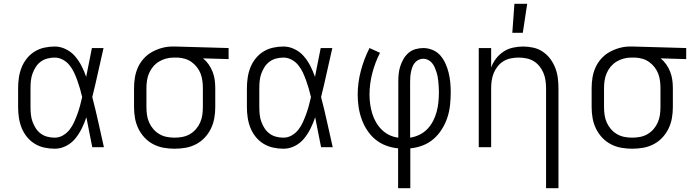

<svg xmlns="http://www.w3.org/2000/svg" viewBox="-20 -772 3640 1007"><path d="M267 8Q239 8 212 2Q185 -4 161.5 -18.5Q138 -33 120.5 -55Q103 -77 93 -102.5Q83 -128 79 -155.5Q75 -183 75 -210V-310Q75 -337 79 -364.5Q83 -392 93 -417.5Q103 -443 120.5 -465Q138 -487 161.5 -501.5Q185 -516 212 -522Q239 -528 267 -528Q297 -528 325.5 -514Q354 -500 374 -476.5Q394 -453 408 -425.5Q422 -398 432 -369Q440 -407 447 -444.5Q454 -482 462 -520H523Q508 -456 494 -391.5Q480 -327 464 -263Q481 -198 495.5 -132Q510 -66 525 0H464Q456 -39 448.5 -78Q441 -117 433 -157Q423 -127 409 -98.5Q395 -70 375 -45.5Q355 -21 326.5 -6.5Q298 8 267 8ZM267 -50Q290 -50 310.5 -62Q331 -74 345 -92Q359 -110 368.5 -131Q378 -152 386 -174Q394 -196 400 -218.5Q406 -241 411 -263Q406 -285 399.5 -307Q393 -329 385.5 -350Q378 -371 368.5 -391.5Q359 -412 344.5 -430Q330 -448 309.5 -459Q289 -470 267 -470Q247 -470 228 -465Q209 -460 193.5 -448.5Q178 -437 167.5 -420.5Q157 -404 150.5 -386Q144 -368 142 -348.5Q140 -329 140 -310V-210Q140 -191 142 -171.5Q144 -152 150.5 -134Q157 -116 167.5 -99.5Q178 -83 193.5 -71.5Q209 -60 228 -55Q247 -50 267 -50Z M896 8Q867 8 838.5 3Q810 -2 784 -15.5Q758 -29 738 -50.5Q718 -72 705.5 -98Q693 -124 688 -152.5Q683 -181 683 -210V-310Q683 -338 687.5 -365.5Q692 -393 703.5 -418.5Q715 -444 734 -465Q753 -486 777.5 -499.5Q802 -513 829 -520.5Q856 -528 884 -528H900L1179 -520V-462L1045 -466Q1062 -452 1074.5 -434Q1087 -416 1095 -395.5Q1103 -375 1106 -353.5Q1109 -332 1109 -310V-210Q1109 -181 1104 -152.5Q1099 -124 1086.5 -98Q1074 -72 1054 -50.5Q1034 -29 1008 -15.5Q982 -2 953.5 3Q925 8 896 8ZM896 -50Q917 -50 937.5 -54Q958 -58 976 -68.5Q994 -79 1007.5 -94.5Q1021 -110 1029.5 -129Q1038 -148 1041 -168.5Q1044 -189 1044 -210V-310Q1044 -329 1041.5 -348.5Q1039 -368 1032 -386Q1025 -404 1013 -419.5Q1001 -435 985 -446.5Q969 -458 950.5 -463.5Q932 -469 912 -470H890Q870 -470 850 -464.5Q830 -459 813 -448.5Q796 -438 783 -422.5Q770 -407 762 -388.5Q754 -370 751 -350Q748 -330 748 -310V-210Q748 -189 751 -168.5Q754 -148 762.5 -129Q771 -110 784.5 -94.5Q798 -79 816 -68.5Q834 -58 854.5 -54Q875 -50 896 -50Z M1467 8Q1439 8 1412 2Q1385 -4 1361.5 -18.5Q1338 -33 1320.5 -55Q1303 -77 1293 -102.5Q1283 -128 1279 -155.5Q1275 -183 1275 -210V-310Q1275 -337 1279 -364.5Q1283 -392 1293 -417.5Q1303 -443 1320.5 -465Q1338 -487 1361.5 -501.5Q1385 -516 1412 -522Q1439 -528 1467 -528Q1497 -528 1525.5 -514Q1554 -500 1574 -476.5Q1594 -453 1608 -425.5Q1622 -398 1632 -369Q1640 -407 1647 -444.5Q1654 -482 1662 -520H1723Q1708 -456 1694 -391.5Q1680 -327 1664 -263Q1681 -198 1695.5 -132Q1710 -66 1725 0H1664Q1656 -39 1648.5 -78Q1641 -117 1633 -157Q1623 -127 1609 -98.5Q1595 -70 1575 -45.5Q1555 -21 1526.5 -6.5Q1498 8 1467 8ZM1467 -50Q1490 -50 1510.5 -62Q1531 -74 1545 -92Q1559 -110 1568.5 -131Q1578 -152 1586 -174Q1594 -196 1600 -218.5Q1606 -241 1611 -263Q1606 -285 1599.5 -307Q1593 -329 1585.5 -350Q1578 -371 1568.5 -391.5Q1559 -412 1544.5 -430Q1530 -448 1509.5 -459Q1489 -470 1467 -470Q1447 -470 1428 -465Q1409 -460 1393.5 -448.5Q1378 -437 1367.5 -420.5Q1357 -404 1350.5 -386Q1344 -368 1342 -348.5Q1340 -329 1340 -310V-210Q1340 -191 1342 -171.5Q1344 -152 1350.5 -134Q1357 -116 1367.5 -99.5Q1378 -83 1393.5 -71.5Q1409 -60 1428 -55Q1447 -50 1467 -50Z M2068 215V6Q2035 3 2004.5 -8.5Q1974 -20 1949 -40.5Q1924 -61 1906 -88.5Q1888 -116 1877 -146.5Q1866 -177 1861 -209.5Q1856 -242 1856 -274Q1856 -338 1872.5 -400.5Q1889 -463 1918 -520L1973 -495Q1947 -444 1932.5 -388Q1918 -332 1918 -275Q1918 -250 1921.5 -225.5Q1925 -201 1932 -177.5Q1939 -154 1951.5 -132Q1964 -110 1981.5 -92.5Q1999 -75 2021.5 -64Q2044 -53 2069 -50V-343Q2069 -364 2071 -384.5Q2073 -405 2079.5 -425Q2086 -445 2096.5 -463Q2107 -481 2122.5 -494.5Q2138 -508 2158.5 -514Q2179 -520 2200 -520Q2225 -520 2249 -510Q2273 -500 2289.5 -481Q2306 -462 2316.5 -438.5Q2327 -415 2333 -390.5Q2339 -366 2341.5 -340.5Q2344 -315 2344 -289Q2344 -256 2340.5 -222Q2337 -188 2326.5 -156Q2316 -124 2298 -95Q2280 -66 2255 -44Q2230 -22 2198 -9.5Q2166 3 2132 6V215ZM2131 -50Q2157 -54 2180.5 -65.5Q2204 -77 2222 -96Q2240 -115 2252 -138.5Q2264 -162 2270.5 -187Q2277 -212 2279.5 -238Q2282 -264 2282 -290Q2282 -304 2281 -317Q2280 -330 2279 -343Q2278 -356 2275.5 -369Q2273 -382 2269 -394.5Q2265 -407 2259.5 -419.5Q2254 -432 2245.5 -442Q2237 -452 2225 -458Q2213 -464 2200 -464Q2187 -464 2175 -458Q2163 -452 2155 -442Q2147 -432 2142.5 -419.5Q2138 -407 2135.5 -394.5Q2133 -382 2132 -369Q2131 -356 2131 -343Z M2844 215V-310Q2844 -330 2841 -350.5Q2838 -371 2830 -390Q2822 -409 2809 -425Q2796 -441 2778.5 -451.5Q2761 -462 2740.5 -466Q2720 -470 2700 -470Q2680 -470 2659.5 -466Q2639 -462 2621.5 -451.5Q2604 -441 2591 -425Q2578 -409 2570 -390Q2562 -371 2559 -350.5Q2556 -330 2556 -310V0H2491V-520H2556V-418Q2565 -443 2581.5 -464.5Q2598 -486 2620.5 -501Q2643 -516 2670 -522Q2697 -528 2724 -528Q2751 -528 2777.5 -522Q2804 -516 2826.5 -501Q2849 -486 2865.5 -464Q2882 -442 2892 -416.5Q2902 -391 2905.5 -364Q2909 -337 2909 -310V215ZM2667 -600 2678 -752H2745L2722 -600Z M3296 8Q3267 8 3238.5 3Q3210 -2 3184 -15.5Q3158 -29 3138 -50.5Q3118 -72 3105.5 -98Q3093 -124 3088 -152.5Q3083 -181 3083 -210V-310Q3083 -338 3087.5 -365.5Q3092 -393 3103.5 -418.5Q3115 -444 3134 -465Q3153 -486 3177.5 -499.5Q3202 -513 3229 -520.5Q3256 -528 3284 -528H3300L3579 -520V-462L3445 -466Q3462 -452 3474.5 -434Q3487 -416 3495 -395.5Q3503 -375 3506 -353.5Q3509 -332 3509 -310V-210Q3509 -181 3504 -152.5Q3499 -124 3486.5 -98Q3474 -72 3454 -50.5Q3434 -29 3408 -15.5Q3382 -2 3353.5 3Q3325 8 3296 8ZM3296 -50Q3317 -50 3337.5 -54Q3358 -58 3376 -68.5Q3394 -79 3407.5 -94.5Q3421 -110 3429.5 -129Q3438 -148 3441 -168.5Q3444 -189 3444 -210V-310Q3444 -329 3441.5 -348.5Q3439 -368 3432 -386Q3425 -404 3413 -419.5Q3401 -435 3385 -446.5Q3369 -458 3350.5 -463.5Q3332 -469 3312 -470H3290Q3270 -470 3250 -464.5Q3230 -459 3213 -448.5Q3196 -438 3183 -422.5Q3170 -407 3162 -388.5Q3154 -370 3151 -350Q3148 -330 3148 -310V-210Q3148 -189 3151 -168.5Q3154 -148 3162.5 -129Q3171 -110 3184.5 -94.5Q3198 -79 3216 -68.5Q3234 -58 3254.5 -54Q3275 -50 3296 -50Z"/></svg>

Font: Iosevka Light Extended
Style: Regular
Weight: 300
Width: 7
Monospace: yes
Designer: Belleve Invis
Foundry: Belleve Invis
Version: Version 32.5.0; ttfautohint (v1.8.4)